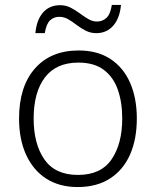

<svg xmlns="http://www.w3.org/2000/svg" viewBox="-20 -746 630 776"><path d="M533 -267Q533 -183 505.5 -121Q478 -59 424.5 -24.5Q371 10 294 10Q220 10 167 -24Q114 -58 85.5 -120.5Q57 -183 57 -267Q57 -396 121 -469Q185 -542 298 -542Q374 -542 426.5 -507.5Q479 -473 506 -411Q533 -349 533 -267ZM116 -267Q116 -164 159.5 -101.5Q203 -39 295 -39Q388 -39 431 -102Q474 -165 474 -267Q474 -333 456 -384Q438 -435 399 -464Q360 -493 297 -493Q207 -493 161.5 -433Q116 -373 116 -267ZM123 -612Q128 -666 154 -695.5Q180 -725 223 -725Q246 -725 265.5 -715Q285 -705 302.5 -692Q320 -679 337 -669Q354 -659 372 -659Q394 -659 410 -673.5Q426 -688 432 -726H469Q464 -672 437.5 -642Q411 -612 369 -612Q346 -612 326.5 -622Q307 -632 290 -645Q273 -658 256 -668Q239 -678 220 -678Q197 -678 182 -663.5Q167 -649 161 -612Z"/></svg>

Font: Noto Sans Tamil Light
Style: Regular
Weight: 300
Designer: Jelle Bosma - Monotype Design Team
Foundry: Monotype Imaging Inc.
Version: Version 2.004; ttfautohint (v1.8.4.7-5d5b)